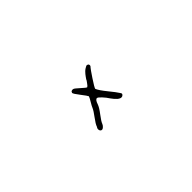

<svg xmlns="http://www.w3.org/2000/svg" viewBox="17 -813 943 943"><g transform="rotate(-45 488.5 -341.5)"><path d="M586.9 -259.8Q586.9 -262.7 581.1 -270.5Q574.2 -282.2 545.9 -316.9Q517.6 -351.6 510.7 -369.1Q512.7 -377.9 538.1 -416Q563.5 -454.1 567.4 -458Q574.2 -463.9 574.2 -469.7Q574.2 -480.5 560.5 -480.5Q554.7 -477.5 548.3 -473.6Q542 -469.7 537.1 -464.8Q532.2 -460 527.8 -454.6Q523.4 -449.2 520 -444.3Q516.6 -439.5 514.2 -436Q511.7 -432.6 510.7 -430.2Q509.8 -427.7 509.8 -427.7Q506.8 -424.8 500.5 -415Q494.1 -405.3 488.3 -402.3Q484.4 -402.3 461.9 -422.9Q439.5 -443.4 434.6 -444.3Q432.6 -445.3 430.7 -445.3Q418 -445.3 417 -436.5Q416 -436.5 416 -435.5Q416 -428.7 438.5 -399.9Q460.9 -371.1 462.9 -365.2Q460 -356.4 449.2 -338.9Q438.5 -321.3 434.6 -311.5Q428.7 -297.9 409.2 -272Q389.6 -246.1 384.8 -231.4Q379.9 -225.6 379.9 -218.8Q379.9 -211.9 383.3 -207.5Q386.7 -203.1 392.6 -203.1Q397.5 -203.1 403.8 -209Q410.2 -214.8 413.1 -221.7Q418 -235.4 439 -262.7Q460 -290 465.8 -306.6Q473.6 -331.1 484.4 -331.1Q490.2 -331.1 504.9 -315.4Q519.5 -299.8 529.3 -284.2Q554.7 -248 572.3 -248Q578.1 -248 582.5 -252Q586.9 -255.9 586.9 -259.8Z"/></g></svg>

Font: 辰宇落雁體 Thin Monospaced
Style: Regular
Weight: 100
Designer: Written by Liu, Wei-Chen; Created by Wang, Li-Yu.
Version: Version 1.000